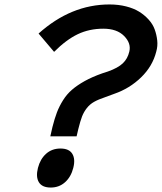

<svg xmlns="http://www.w3.org/2000/svg" viewBox="-20 -840 733 870"><path d="M312 -79.1Q301.8 -38.6 274.9 -14.4Q248 9.8 210 9.8Q170.9 9.8 156.2 -14.2Q141.6 -38.1 151.9 -79.1Q162.1 -119.1 188.7 -143.1Q215.3 -167 253.9 -167Q293 -167 307.6 -143.1Q322.3 -119.1 312 -79.1ZM688 -606Q671.4 -540 619.4 -489.5Q567.4 -439 498 -415L457 -399.9Q425.3 -389.2 406.2 -378.4Q387.2 -367.7 373.5 -350.3Q359.9 -333 351.8 -312.3Q343.8 -291.5 335 -255.9L327.1 -222.2H208L217.8 -265.1Q227.5 -303.2 238 -330.8Q248.5 -358.4 265.6 -385.7Q282.7 -413.1 306.2 -433.3Q329.6 -453.6 363.8 -472.7Q397.9 -491.7 443.8 -507.8L469.2 -516.1Q514.6 -532.2 536.6 -553.2Q558.6 -574.2 565.9 -606Q575.2 -643.6 542.5 -676.8Q509.8 -710 448.2 -710Q384.8 -710 332.5 -685.1Q280.3 -660.2 225.1 -605L154.8 -688Q301.8 -819.8 476.1 -819.8Q516.6 -819.8 551.3 -811Q585.9 -802.2 610.4 -787.1Q634.8 -772 653.6 -751.2Q672.4 -730.5 680.9 -706.8Q689.5 -683.1 692.4 -657.2Q695.3 -631.3 688 -606Z"/></svg>

Font: Sinkin Sans 500 Medium Italic
Style: Regular
Weight: 500
Italic angle: -112°
Designer: Keith Bates
Foundry: K-Type
Version: Sinkin Sans (version 1.0)  by Keith Bates   •   © 2014   www